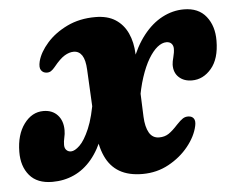

<svg xmlns="http://www.w3.org/2000/svg" viewBox="-42 -527 721 590"><g transform="rotate(-5 318.5 -232.5)"><path d="M243.7 -235 282.4 -221.3Q275.6 -160.8 259.3 -116.5Q243.1 -72.3 218.9 -43.3Q194.7 -14.4 163.9 -0.5Q133.1 13.5 97.2 13.5Q50.1 13.5 26.6 -14.5Q3 -42.5 3.5 -87.2Q3.9 -140.2 28.2 -173Q52.5 -205.8 87.9 -205.8Q115.4 -205.8 131.6 -188.3Q147.8 -170.8 147.8 -141.6Q147.8 -129.7 145 -118.5Q142.3 -107.3 142.3 -96.3Q142.3 -86.2 147.9 -80.5Q153.5 -74.8 162 -74.8Q173.6 -74.8 188.9 -89.5Q204.3 -104.2 219.3 -139.2Q234.3 -174.2 243.7 -235ZM385.5 -355.5 393.1 -161.2Q394.5 -129.9 404.9 -111.9Q415.4 -94 435.7 -94Q452.8 -94 465.2 -102.3Q477.7 -110.6 493.6 -128.2Q505.8 -141.1 513.4 -145.9Q521.1 -150.7 530.5 -150.3Q541.8 -149.9 547 -142.2Q552.2 -134.5 548.8 -119.4Q542 -87.9 517.4 -57.3Q492.9 -26.7 456.1 -6.6Q419.4 13.5 375.1 13.5Q332.4 13.5 304.1 -3Q275.9 -19.5 261.1 -52Q246.2 -84.6 242.7 -132.9L233.1 -320.8Q231.7 -350.9 222.3 -365.1Q212.8 -379.2 196.5 -379.2Q183 -379.2 168.4 -370.4Q153.7 -361.5 134.6 -337.8Q128 -329.7 122.1 -325.9Q116.3 -322.1 108.5 -322.5Q97.6 -322.9 91.6 -331.5Q85.6 -340 90.2 -359Q97.5 -386.9 122.1 -414.7Q146.6 -442.5 184.9 -461Q223.3 -479.5 271.9 -479.5Q309.5 -479.5 333.9 -463.8Q358.3 -448.1 371.2 -420.2Q384.1 -392.3 385.5 -355.5ZM385.5 -205.6 352.5 -217.5Q358.6 -281.5 376.2 -330.4Q393.9 -379.2 420.1 -412.4Q446.3 -445.7 478.3 -462.5Q510.4 -479.4 544.9 -479.4Q590.3 -479.4 613.8 -449.7Q637.3 -420.1 636.9 -374.6Q636.6 -318.9 611.3 -289.3Q586.1 -259.7 551.5 -259.7Q526.5 -259.7 511.1 -274.1Q495.7 -288.4 496.2 -313.1Q496.6 -322.2 500.4 -336.2Q504.2 -350.1 504.2 -362.1Q504.2 -371.3 498.7 -377.4Q493.2 -383.5 482.8 -383.5Q469.4 -383.5 455.1 -372.1Q440.9 -360.6 427.5 -338.3Q414.1 -315.9 403.1 -282.5Q392.1 -249.1 385.5 -205.6Z"/></g></svg>

Font: Fraunces Wonky
Style: Italic
Weight: 900
Italic angle: -16°
Version: Version 1.000;[b76b70a41]